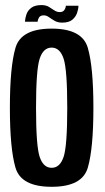

<svg xmlns="http://www.w3.org/2000/svg" viewBox="-20 -714 402 738"><path d="M178.5 4Q61 4 39.5 -69.5Q18 -143 18 -299.5Q18 -456.5 39.5 -530.2Q61 -604 178.5 -604Q296 -604 317.5 -530.2Q339 -456.5 339 -299.5Q339 -143 317.5 -69.5Q296 4 178.5 4ZM178.5 -69Q210.5 -69 224.5 -111Q238.5 -153 238.5 -299.5Q238.5 -446 224.5 -488.5Q210.5 -531 178.5 -531Q146.5 -531 132.5 -488.5Q118.5 -446 118.5 -299.5Q118.5 -153 132.5 -111Q146.5 -69 178.5 -69ZM219 -627Q202 -627 190 -634Q178 -641 168.2 -648Q158.5 -655 148.5 -655Q135 -655 130 -646.8Q125 -638.5 124.5 -630.5H76Q76.5 -643.5 81.5 -658.5Q86.5 -673.5 100.2 -684Q114 -694.5 139.5 -694.5Q156 -694.5 167.5 -687.8Q179 -681 188.8 -674.2Q198.5 -667.5 210 -667.5Q222 -667.5 227.5 -675.8Q233 -684 233 -692H281.5Q281.5 -679.5 276.2 -664.2Q271 -649 257.8 -638Q244.5 -627 219 -627Z"/></svg>

Font: Anybody Condensed Medium
Style: Regular
Weight: 500
Width: 3
Designer: Tyler Finck
Foundry: Etcetera Type Company
Version: Version 1.010; ttfautohint (v1.8.3) -l 8 -r 50 -G 200 -x 14 